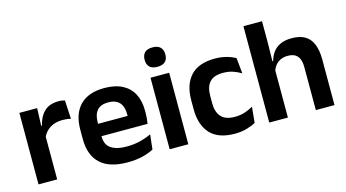

<svg xmlns="http://www.w3.org/2000/svg" viewBox="-78 -971 2293 1272"><g transform="rotate(-15 1068.5 -335.0)"><path d="M180.5 -285 148 -370.5H179Q192.5 -430 228 -464Q263.5 -498 326.5 -498Q339.5 -498 350 -496.2Q360.5 -494.5 369 -492L376 -364Q365 -367.5 350.5 -369.2Q336 -371 320 -371Q269 -371 233.2 -348.5Q197.5 -326 180.5 -285ZM56 0V-490.5H178L172.5 -340L184 -335.5V0Z M666 12Q540 12 478.5 -46Q417 -104 417 -214V-278Q417 -387 474.5 -445.5Q532 -504 641.5 -504Q715.5 -504 765 -478Q814.5 -452 839.2 -404.2Q864 -356.5 864 -290V-272.5Q864 -254.5 862.2 -235.8Q860.5 -217 857.5 -200.5H741.5Q743 -228 743.2 -252.8Q743.5 -277.5 743.5 -297.5Q743.5 -332 732.5 -356.2Q721.5 -380.5 699 -393Q676.5 -405.5 641.5 -405.5Q590 -405.5 565.5 -377Q541 -348.5 541 -296V-250.5L541.5 -236V-197.5Q541.5 -174.5 548.8 -155Q556 -135.5 573 -121.2Q590 -107 618.2 -99Q646.5 -91 689 -91Q735 -91 776.8 -101.2Q818.5 -111.5 856 -129L845 -28Q811.5 -9.5 766.2 1.2Q721 12 666 12ZM485 -200.5V-285.5H831.5V-200.5Z M955.5 0V-490.5H1083.5V0ZM1019.5 -548.5Q983 -548.5 965.8 -565.8Q948.5 -583 948.5 -613.5V-616Q948.5 -646.5 965.8 -664Q983 -681.5 1019.5 -681.5Q1055.5 -681.5 1073 -664Q1090.5 -646.5 1090.5 -616V-613.5Q1090.5 -582.5 1073 -565.5Q1055.5 -548.5 1019.5 -548.5Z M1400.5 12.5Q1287 12.5 1232.2 -47.5Q1177.5 -107.5 1177.5 -216V-276Q1177.5 -384 1232.5 -443.5Q1287.5 -503 1400.5 -503Q1430 -503 1455.8 -498.2Q1481.5 -493.5 1502.8 -485.5Q1524 -477.5 1540 -468.5L1550.5 -361Q1526 -376.5 1495.8 -387Q1465.5 -397.5 1426 -397.5Q1364 -397.5 1335.2 -365.8Q1306.5 -334 1306.5 -273.5V-220.5Q1306.5 -160.5 1336.2 -128Q1366 -95.5 1428 -95.5Q1467.5 -95.5 1498 -105.8Q1528.5 -116 1555 -131L1544.5 -23Q1520 -9 1483 1.8Q1446 12.5 1400.5 12.5Z M1958 0V-294.5Q1958 -325.5 1949.8 -348Q1941.5 -370.5 1922.5 -383Q1903.5 -395.5 1870.5 -395.5Q1841.5 -395.5 1820 -385Q1798.5 -374.5 1784.8 -356.8Q1771 -339 1764.5 -316.5L1738.5 -386.5H1769Q1777.5 -419 1796 -445Q1814.5 -471 1846.5 -486.2Q1878.5 -501.5 1926 -501.5Q1982.5 -501.5 2017.5 -480.2Q2052.5 -459 2069.2 -417Q2086 -375 2086 -313V0ZM1638.5 0V-661H1766V-510L1763.5 -357.5L1766.5 -348V0Z"/></g></svg>

Font: Anek Gujarati SemiBold
Style: Regular
Weight: 600
Designer: Mrunmayee Ghaisas (Gujarati), Yesha Goshar (Latin)
Foundry: Ek Type
Version: Version 1.003